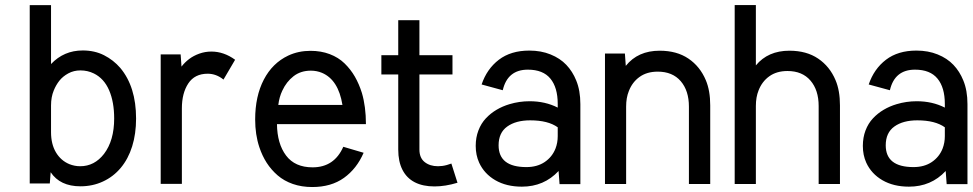

<svg xmlns="http://www.w3.org/2000/svg" viewBox="-20 -734 3880 766"><path d="M300.8 9.3Q219.7 9.3 182.1 -46.9L178.7 -2H98.6V-713.4H183.6V-478.5Q234.9 -532.7 310.1 -532.7Q357.4 -532.7 395 -513.7Q432.6 -494.6 460 -462.9Q522.9 -387.7 522.9 -261.2Q522.9 -200.2 507.3 -150.1Q491.7 -100.1 461.9 -64.5Q432.1 -28.8 390.6 -9.8Q349.6 9.3 300.8 9.3ZM183.6 -206.5Q183.6 -159.2 203.1 -126.2Q222.7 -93.3 256.8 -79.1Q277.8 -70.8 299.8 -70.8Q356.9 -70.8 395 -120.1Q435.5 -173.3 435.5 -261.2Q435.5 -327.1 415.3 -374Q395 -420.9 354.5 -440.9Q329.6 -453.1 300.8 -453.1Q274.4 -453.1 252.4 -441.2Q230.5 -429.2 216.8 -411.9Q203.1 -394.5 194.3 -372.6Q183.6 -346.7 183.6 -313Z M871.6 -416.5Q842.8 -439.9 808.6 -439.9Q756.8 -439.9 731.2 -401.1Q705.6 -362.3 705.6 -301.8V-0.5H621.1V-517.1H700.7L704.1 -468.3Q717.3 -485.4 734.6 -498.5Q752 -511.7 775.1 -520Q798.3 -528.3 823.2 -528.3Q873 -528.3 918 -495.6Z M1430.7 -124.5Q1403.3 -61 1352.3 -24.4Q1301.3 12.2 1225.6 12.2Q1183.6 12.2 1148.4 0Q1113.3 -12.2 1087.6 -34.4Q1062 -56.6 1043.9 -84.7Q1025.9 -112.8 1014.6 -147Q998 -196.8 998 -257.3Q998 -350.1 1032.5 -416.3Q1066.9 -482.4 1129.9 -512.2Q1170.4 -531.2 1218.8 -531.2Q1260.7 -531.2 1295.4 -518.1Q1330.1 -504.9 1354.5 -481.2Q1378.9 -457.5 1395.8 -428.2Q1412.6 -398.9 1423.8 -363.3Q1439.9 -308.6 1439.9 -238.8H1085Q1085.9 -160.6 1121.3 -113.5Q1156.7 -66.4 1227.1 -66.4Q1313.5 -66.4 1349.6 -148.4ZM1346.2 -315.4Q1330.1 -415.5 1264.6 -443.4Q1243.7 -452.1 1220.2 -452.1Q1179.7 -452.1 1151.1 -429.9Q1122.6 -407.7 1106.4 -372.6Q1094.2 -347.2 1090.3 -315.4Z M1713.4 9.8Q1667 9.8 1634.8 -6.8Q1602.5 -23.4 1585.7 -56.4Q1568.8 -89.4 1568.8 -137.2V-437H1501.5V-513.7H1568.8V-653.3H1653.3V-513.7H1785.2V-437H1653.3V-137.2Q1653.3 -104 1674.3 -87.4Q1695.3 -70.8 1727.5 -70.8Q1735.8 -70.8 1744.9 -72Q1753.9 -73.2 1762.9 -75.7Q1772 -78.1 1780.8 -81.5L1805.2 -4.9Q1756.3 9.8 1713.4 9.8Z M2085.9 -456.1Q2004.9 -456.1 1985.8 -374L1901.4 -397Q1922.4 -459 1970.2 -495.6Q2018.1 -532.2 2091.8 -532.2Q2138.7 -532.2 2176.5 -516.8Q2214.4 -501.5 2239.3 -475.3Q2264.2 -449.2 2278.8 -413.1Q2295.4 -373 2295.4 -318.4V0.5H2212.4L2208.5 -51.8Q2150.4 10.7 2062 10.7Q2000.5 10.7 1956.3 -14.9Q1912.1 -40.5 1891.6 -85Q1877.9 -115.2 1877.9 -151.9Q1877.9 -185.5 1888.7 -213.6Q1899.4 -241.7 1918.5 -262Q1937.5 -282.2 1961.2 -296.1Q1984.9 -310.1 2012.7 -318.4Q2051.8 -330.1 2092.8 -330.1Q2155.3 -330.1 2205.1 -304.7V-319.3Q2205.1 -384.8 2175.8 -420.4Q2146.5 -456.1 2085.9 -456.1ZM2095.2 -253.9Q2038.1 -253.9 2003.7 -229.2Q1969.2 -204.6 1969.2 -154.3Q1969.2 -67.4 2080.1 -67.4Q2123 -67.4 2153.1 -87.6Q2183.1 -107.9 2196.3 -141.6Q2205.1 -164.6 2205.1 -190.9V-226.1Q2166.5 -253.9 2095.2 -253.9Z M2476.6 -471.2Q2524.9 -531.7 2611.8 -531.7Q2680.2 -531.7 2726.6 -500.2Q2772.9 -468.8 2795.9 -414.1Q2813.5 -372.6 2813.5 -313.5V0H2728.5V-308.6Q2728.5 -372.1 2695.8 -410.2Q2663.1 -448.2 2604 -448.2Q2561 -448.2 2531.7 -427.2Q2502.4 -406.2 2488.8 -370.6Q2478 -344.2 2478 -308.6V0H2393.6V-520.5H2473.1Z M2995.6 -473.1Q3043.9 -531.7 3129.4 -531.7Q3197.8 -531.7 3244.1 -500.2Q3290.5 -468.8 3313.5 -414.1Q3331.1 -372.6 3331.1 -313.5V0H3246.1V-311Q3246.1 -374.5 3213.4 -412.6Q3180.7 -450.7 3121.6 -450.7Q3078.6 -450.7 3049.3 -429.7Q3020 -408.7 3006.3 -373Q2995.6 -346.7 2995.6 -311V0H2911.1V-713.9H2995.6Z M3630.4 -456.1Q3549.3 -456.1 3530.3 -374L3445.8 -397Q3466.8 -459 3514.6 -495.6Q3562.5 -532.2 3636.2 -532.2Q3683.1 -532.2 3720.9 -516.8Q3758.8 -501.5 3783.7 -475.3Q3808.6 -449.2 3823.2 -413.1Q3839.8 -373 3839.8 -318.4V0.5H3756.8L3752.9 -51.8Q3694.8 10.7 3606.4 10.7Q3544.9 10.7 3500.7 -14.9Q3456.5 -40.5 3436 -85Q3422.4 -115.2 3422.4 -151.9Q3422.4 -185.5 3433.1 -213.6Q3443.8 -241.7 3462.9 -262Q3481.9 -282.2 3505.6 -296.1Q3529.3 -310.1 3557.1 -318.4Q3596.2 -330.1 3637.2 -330.1Q3699.7 -330.1 3749.5 -304.7V-319.3Q3749.5 -384.8 3720.2 -420.4Q3690.9 -456.1 3630.4 -456.1ZM3639.6 -253.9Q3582.5 -253.9 3548.1 -229.2Q3513.7 -204.6 3513.7 -154.3Q3513.7 -67.4 3624.5 -67.4Q3667.5 -67.4 3697.5 -87.6Q3727.5 -107.9 3740.7 -141.6Q3749.5 -164.6 3749.5 -190.9V-226.1Q3710.9 -253.9 3639.6 -253.9Z"/></svg>

Font: Meera Inimai
Style: Regular
Weight: 400
Version: 2.0.0+20160526